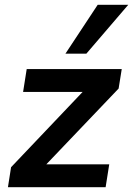

<svg xmlns="http://www.w3.org/2000/svg" viewBox="-20 -778 553 798"><path d="M13 0 26 -83 352 -426 354 -396H76L91 -491H486L473 -410L142 -63L140 -95H434L419 0ZM252 -555 386 -758H513L339 -555Z"/></svg>

Font: Nunito Sans 11pt
Style: Bold Italic
Weight: 700
Italic angle: -9°
Version: Version 3.101;gftools[0.9.27]